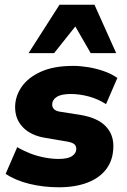

<svg xmlns="http://www.w3.org/2000/svg" viewBox="-20 -782 536 813"><path d="M229 11Q164 11 104.5 -3.5Q45 -18 4 -46L53 -159Q78 -144 107.5 -132.5Q137 -121 168.5 -115Q200 -109 228 -109Q267 -109 285 -121Q303 -133 303 -151Q303 -165 294 -172Q285 -179 262 -183L173 -198Q111 -208 77.5 -242.5Q44 -277 44 -328Q44 -374 71.5 -414Q99 -454 153.5 -478.5Q208 -503 290 -503Q320 -503 353.5 -497.5Q387 -492 419 -481Q451 -470 477 -452L429 -341Q395 -363 356 -373.5Q317 -384 280 -384Q239 -384 220 -371.5Q201 -359 201 -339Q201 -328 208.5 -320Q216 -312 234 -309L323 -295Q392 -283 426 -249Q460 -215 460 -164Q460 -107 431.5 -68Q403 -29 351 -9Q299 11 229 11ZM101 -557 232 -762H380L472 -557H364L299 -670L209 -557Z"/></svg>

Font: Nunito Sans 12pt Black
Style: Italic
Weight: 900
Italic angle: -9°
Designer: Vernon Adams
Foundry: Vernon Adams
Version: Version 3.101;gftools[0.9.27]